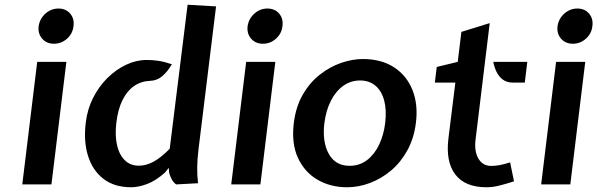

<svg xmlns="http://www.w3.org/2000/svg" viewBox="-20 -778 2520 810"><path d="M74 0 137 -517H260L197 0ZM207.5 -593.5Q176.5 -593.5 158 -614.8Q139.5 -636 143 -667Q147.5 -699 171.5 -720.5Q195.5 -742 226.5 -742Q258 -742 276.2 -720.5Q294.5 -699 290 -667Q286.5 -636 262.8 -614.8Q239 -593.5 207.5 -593.5Z M533.5 12Q462 12 416 -23.8Q370 -59.5 351 -121.5Q332 -183.5 342 -261.5Q348.5 -317.5 372.8 -365.2Q397 -413 433 -448.8Q469 -484.5 512 -504.8Q555 -525 598.5 -525Q623 -525 647.5 -521.5Q672 -518 705 -507Q687.5 -476.5 665.2 -457.2Q643 -438 614 -437Q575 -435.5 545.2 -414.8Q515.5 -394 496.5 -355.2Q477.5 -316.5 471 -261.5Q464.5 -210.5 473 -169.2Q481.5 -128 505 -103.5Q528.5 -79 566 -79Q597 -79 628.8 -96.5Q660.5 -114 696 -150.5L771.5 -758L891.5 -751L817.5 -148.5Q812.5 -108.5 812 -72.8Q811.5 -37 815.5 -5L723 0Q711.5 -8.5 704.8 -21Q698 -33.5 693.5 -49.5L692 -70L676 -50Q636.5 -15 600 -1.5Q563.5 12 533.5 12Z M955.5 0 1018.5 -517H1141.5L1078.5 0ZM1089 -593.5Q1058 -593.5 1039.5 -614.8Q1021 -636 1024.5 -667Q1029 -699 1053 -720.5Q1077 -742 1108 -742Q1139.5 -742 1157.8 -720.5Q1176 -699 1171.5 -667Q1168 -636 1144.2 -614.8Q1120.5 -593.5 1089 -593.5Z M1444 12Q1374.5 12 1320 -19.5Q1265.5 -51 1237.2 -111.5Q1209 -172 1219.5 -259Q1228 -328.5 1257.8 -379.5Q1287.5 -430.5 1329.8 -463.5Q1372 -496.5 1419.5 -512.8Q1467 -529 1510.5 -529Q1589 -529 1642.5 -494Q1696 -459 1720.2 -398Q1744.5 -337 1734.5 -259Q1726.5 -195 1699 -144.5Q1671.5 -94 1630.5 -59.2Q1589.5 -24.5 1541.2 -6.2Q1493 12 1444 12ZM1454.5 -78.5Q1497.5 -78.5 1529 -103Q1560.5 -127.5 1579.8 -168.5Q1599 -209.5 1605 -259Q1611.5 -313.5 1600.8 -354Q1590 -394.5 1563.8 -416.5Q1537.5 -438.5 1499 -438.5Q1460.5 -438.5 1429 -416.5Q1397.5 -394.5 1376.5 -354Q1355.5 -313.5 1348.5 -259Q1339 -179.5 1367 -129Q1395 -78.5 1454.5 -78.5Z M2032 12Q1942 12 1900.8 -42Q1859.5 -96 1872 -195.5L1901 -429.5H1814.5L1822.5 -495.5L1911 -517L1926.5 -643.5L2046 -680.5L1986.5 -191Q1980 -140 1998.2 -109Q2016.5 -78 2052 -78Q2068.5 -78 2087 -81.2Q2105.5 -84.5 2132 -93L2148.5 -13Q2109.5 -0.5 2083 5.8Q2056.5 12 2032 12ZM2144.5 -429.5Q2117.5 -429.5 2100.5 -442.8Q2083.5 -456 2074.2 -476Q2065 -496 2061 -517H2204.5L2194 -429.5Z M2263 0 2326 -517H2449L2386 0ZM2396.5 -593.5Q2365.5 -593.5 2347 -614.8Q2328.5 -636 2332 -667Q2336.5 -699 2360.5 -720.5Q2384.5 -742 2415.5 -742Q2447 -742 2465.2 -720.5Q2483.5 -699 2479 -667Q2475.5 -636 2451.8 -614.8Q2428 -593.5 2396.5 -593.5Z"/></svg>

Font: Expletus Sans SemiBold
Style: Italic
Weight: 600
Italic angle: -7°
Version: Version 7.500